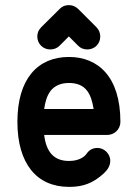

<svg xmlns="http://www.w3.org/2000/svg" viewBox="-20 -729 538 749"><path d="M319.3 -131.3C310.1 -116.7 287.6 -101.1 249 -101.1C189 -101.1 160.2 -137.7 152.3 -202.6H398.9C425.3 -202.6 449.7 -224.1 449.7 -253.4C449.7 -431.6 360.8 -506.8 249 -506.8C188 -506.8 137.7 -485.4 102.5 -442.9C67.4 -400.4 47.9 -337.4 47.9 -253.4C47.9 -171.9 66.9 -108.9 101.1 -65.9C135.3 -22.9 186 0 249 0C283.2 0 325.7 -4.4 369.6 -39.6C387.2 -53.7 410.2 -72.8 410.2 -101.6C410.2 -130.4 385.3 -151.9 360.4 -151.9C342.8 -151.9 328.6 -144.5 319.3 -131.3ZM177.2 -374.5C192.9 -394 216.3 -405.3 249 -405.3C315.4 -405.3 335.9 -362.8 345.2 -303.7H152.3C156.2 -330.6 162.1 -353.5 177.2 -374.5ZM230.5 -568.8 248.5 -586.9 285.2 -550.3C294.4 -541 306.2 -536.1 320.8 -536.1C347.7 -536.1 371.1 -556.6 371.1 -586.4C371.1 -600.6 366.2 -612.3 356.4 -622.6L284.7 -694.3C274.4 -704.1 262.7 -709 248.5 -709C233.9 -709 222.2 -704.1 212.9 -694.3L140.6 -622.6C130.4 -612.3 125.5 -600.6 125.5 -586.4C125.5 -558.1 147.9 -536.1 175.8 -536.1C190.4 -536.1 202.6 -541 211.9 -550.3Z"/></svg>

Font: LOB TGL 0-17
Style: Regular
Weight: 400
Designer: Peter Wiegel + adaptations and expanded glyphset by Studio LOB
Foundry: Peter Wiegel + adaptations and expanded glyphset by Studio LOB
Version: Version 1.003;Glyphs 3.1.2 (3151)